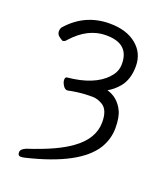

<svg xmlns="http://www.w3.org/2000/svg" viewBox="-157 -815 914 1079"><g transform="rotate(20 300.0 -275.5)"><path d="M69 -605Q167 -713 312 -713Q412 -713 471.5 -664.5Q531 -616 531 -537.5Q531 -459 492 -411Q464 -377 427 -356Q492 -338 524 -273Q542 -237 542 -171.5Q542 -106 507 -48Q423 86 124 158Q109 162 96 162Q79 162 79 141Q79 122 110 109Q279 54 359 -5Q461 -78 461 -177Q461 -253 419 -276Q389 -293 361 -293Q339 -293 317 -292Q268 -289 216 -278H215Q200 -278 189 -296Q178 -314 178 -328Q178 -346 190 -346Q345 -361 417 -437V-438Q453 -474 453 -522Q453 -590 411 -620Q377 -644 315 -644Q207 -644 118 -545Q108 -531 95 -531Q93 -531 88.5 -534Q84 -537 75 -543Q57 -555 57 -574.5Q57 -594 69 -605Z"/></g></svg>

Font: Moon Stars Kai
Style: Bold
Weight: 700
Designer: GuiWonder
Version: Version 1.101